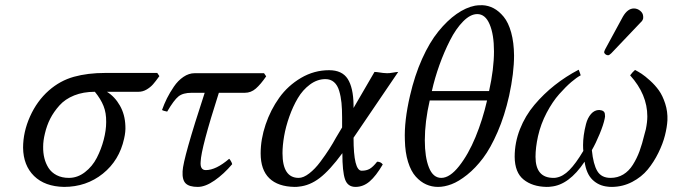

<svg xmlns="http://www.w3.org/2000/svg" viewBox="-20 -715 2617 747"><path d="M248 -22.9Q281.7 -22.9 310.5 -45.2Q339.4 -67.4 356.7 -101.1Q374 -134.8 383.5 -171.4Q393.1 -208 393.1 -240.2Q393.6 -275.9 382.8 -302.7Q372.1 -329.6 349.1 -357.9Q304.2 -357.9 268.8 -343.8Q233.4 -329.6 211.2 -304.7Q189 -279.8 175.5 -253.4Q162.1 -227.1 154.8 -195.8Q147.9 -168 147.9 -144Q147.5 -120.6 152.6 -99.9Q157.7 -79.1 168.9 -61.5Q180.2 -43.9 200.4 -33.4Q220.7 -22.9 248 -22.9ZM519 -357.9H396Q426.8 -338.9 446.5 -304.2Q466.3 -269.5 467.8 -225.1Q469.2 -203.1 462.9 -175.8Q444.3 -90.8 380.1 -39.3Q315.9 12.2 229 12.2Q154.3 10.7 112.5 -30.3Q70.8 -71.3 69.8 -140.1Q69.8 -201.7 96.9 -262Q124 -322.3 169.9 -362.8Q213.9 -401.4 267.6 -416.3Q321.3 -431.2 389.2 -431.2H591.8L600.1 -418.9Q585 -397.9 575.4 -387Q565.9 -376 550.8 -366.9Q535.6 -357.9 519 -357.9Z M776.4 -354H725.6Q691.9 -354 674.3 -339.8Q656.7 -325.7 630.4 -280.8Q615.2 -283.7 610.4 -287.1Q618.7 -310.5 629.6 -332.5Q640.6 -354.5 656.5 -377.9Q672.4 -401.4 693.6 -415.8Q714.8 -430.2 737.3 -430.2H1007.3L1015.6 -418Q994.1 -386.7 975.3 -370.4Q956.5 -354 932.6 -354H831.5Q762.2 -137.7 760.7 -85.9Q757.8 -53.2 780.8 -53.2Q820.3 -53.2 871.6 -97.2Q874 -95.7 878.4 -88.1Q882.8 -80.6 883.3 -76.2Q851.1 -38.1 814.9 -12.9Q778.8 12.2 749.5 12.2Q716.3 12.2 702.4 -1.5Q688.5 -15.1 690.4 -48.8Q692.4 -98.1 776.4 -354Z M1287.1 -179.2 1311 -219.2V-257.8Q1311 -290.5 1308.6 -314.9Q1306.2 -339.4 1299.6 -361.6Q1293 -383.8 1279.5 -395.5Q1266.1 -407.2 1246.1 -407.2Q1214.4 -407.2 1186 -386.2Q1157.7 -365.2 1138.7 -333Q1119.6 -300.8 1105.7 -261.5Q1091.8 -222.2 1085.4 -185.3Q1079.1 -148.4 1079.1 -119.1Q1079.1 -22.9 1142.1 -22.9Q1160.6 -22.9 1183.1 -40.3Q1205.6 -57.6 1226.3 -85.4Q1247.1 -113.3 1261.2 -135.5Q1275.4 -157.7 1287.1 -179.2ZM1260.3 -441.9Q1311 -441.9 1332.8 -408Q1354.5 -374 1355.5 -307.1V-294.9L1437 -435.1Q1444.8 -435.1 1456.8 -433.1Q1468.8 -431.2 1470.2 -431.2L1485.4 -430.2Q1493.2 -429.7 1508.3 -432.4Q1523.4 -435.1 1529.3 -435.1L1355.5 -179.2Q1355.5 -50.8 1387.2 -50.8Q1405.3 -50.8 1418 -57.9Q1430.7 -64.9 1447.3 -85.9Q1461.4 -85.9 1469.2 -75.2Q1442.9 -30.3 1418 -9Q1393.1 12.2 1363.3 12.2Q1332.5 12.2 1322.3 -17.6Q1312 -47.4 1312 -119.1Q1263.2 -52.7 1224.1 -22.7Q1185.1 7.3 1142.1 11.2Q1136.2 12.2 1126.5 12.2Q1061.5 11.2 1027.8 -21.5Q994.1 -54.2 994.1 -118.2Q994.1 -173.3 1013.4 -230.5Q1032.7 -287.6 1066.4 -334.7Q1100.1 -381.8 1151.1 -411.9Q1202.1 -441.9 1260.3 -441.9Z M1875 -324.2H1651.9Q1632.8 -241.2 1632.8 -168.9Q1632.8 -103.5 1648.9 -63.2Q1665 -22.9 1696.8 -22.9Q1730 -22.9 1766.1 -68.6Q1802.2 -114.3 1830.1 -181.9Q1857.9 -249.5 1875 -324.2ZM1836.9 -660.2Q1810.1 -660.2 1782 -631.8Q1753.9 -603.5 1731 -558.3Q1708 -513.2 1689.7 -462.2Q1671.4 -411.1 1660.2 -360.8H1882.8Q1901.9 -446.8 1901.9 -515.1Q1901.9 -580.6 1885 -620.4Q1868.2 -660.2 1836.9 -660.2ZM1575.2 -342.8Q1593.3 -421.4 1622.3 -486.1Q1651.4 -550.8 1685.8 -593Q1720.2 -635.3 1756.3 -660.6Q1792.5 -686 1828.1 -692.9Q1836.9 -694.8 1856.9 -694.8Q1879.9 -693.8 1900.6 -682.9Q1921.4 -671.9 1939.7 -649.7Q1958 -627.4 1968.8 -588.6Q1979.5 -549.8 1980 -499Q1980 -431.2 1960.9 -342.8Q1943.4 -264.6 1916 -201.7Q1888.7 -138.7 1859.4 -99.9Q1830.1 -61 1797.4 -34.9Q1764.6 -8.8 1736.8 1.7Q1709 12.2 1684.1 12.2Q1659.7 12.2 1637.9 2.4Q1616.2 -7.3 1597.7 -27.8Q1579.1 -48.3 1567.6 -85Q1556.2 -121.6 1555.2 -169.9Q1552.2 -244.1 1575.2 -342.8Z M2576.7 -247.1Q2575.2 -220.2 2567.1 -188.2Q2559.1 -156.2 2541.5 -120.4Q2523.9 -84.5 2500 -55.4Q2476.1 -26.4 2439.7 -7.3Q2403.3 11.7 2361.3 12.2Q2350.1 12.2 2344.2 11.2Q2309.6 7.8 2285.4 -15.4Q2261.2 -38.6 2254.4 -85.9Q2193.4 5.4 2122.6 11.2Q2117.7 12.2 2106.4 12.2Q2051.3 11.2 2017.1 -16.4Q1982.9 -43.9 1982.4 -105Q1982.4 -160.2 2002.9 -212.4Q2023.4 -264.6 2059.3 -307.1Q2095.2 -349.6 2138.2 -383.5Q2181.2 -417.5 2231.4 -443.8Q2236.8 -430.7 2239.3 -421.9Q2224.1 -414.1 2202.9 -396Q2181.6 -377.9 2155.8 -348.9Q2129.9 -319.8 2106.9 -276.4Q2084 -232.9 2073.2 -185.1Q2063.5 -141.1 2063.5 -105Q2063.5 -22.9 2133.3 -22.9Q2140.6 -22.9 2144.5 -23.9Q2170.4 -28.3 2195.3 -53.5Q2220.2 -78.6 2249.5 -127.9Q2248.5 -135.7 2248.5 -150.9Q2248.5 -168.5 2251.2 -188.7Q2253.9 -209 2260 -232.7Q2266.1 -256.3 2279.5 -271.7Q2293 -287.1 2311.5 -287.1Q2333.5 -285.6 2333.5 -269Q2335 -262.2 2332.5 -252.9Q2328.1 -230.5 2313 -193.8Q2297.9 -157.2 2282.7 -130.9Q2288.1 -75.7 2304 -49.3Q2319.8 -22.9 2355.5 -22.9Q2382.8 -22.9 2404.8 -36.1Q2426.8 -49.3 2442.4 -74.2Q2458 -99.1 2468.3 -127.2Q2478.5 -155.3 2487.3 -191.9Q2488.3 -194.8 2490 -201.9Q2491.7 -209 2492.7 -211.9Q2498.5 -240.2 2498.5 -262.2Q2498.5 -347.7 2431.6 -421.9Q2441.4 -435.1 2450.7 -442.9Q2462.9 -436.5 2476.1 -428Q2489.3 -419.4 2509 -401.6Q2528.8 -383.8 2543.5 -363.3Q2558.1 -342.8 2568.1 -311.8Q2578.1 -280.8 2576.7 -247.1ZM2403.3 -649.9Q2421.9 -682.1 2446.3 -682.1Q2459.5 -682.1 2470.7 -673.1Q2481.9 -664.1 2482.4 -650.9V-644Q2480.5 -634.8 2473.6 -628.9L2358.4 -507.8Q2350.6 -500 2345.7 -500Q2340.3 -500 2335.4 -503.9Q2330.6 -507.8 2330.6 -512.2V-514.2L2331.5 -515.1Q2331.5 -515.6 2332 -516.8Q2332.5 -518.1 2332.5 -519L2335.4 -524.9Z"/></svg>

Font: Common Serif News
Style: Italic
Weight: 450
Italic angle: -12°
Designer: Philipp H. Poll, Khaled Hosny
Foundry: Stefan Peev, Context Ltd.
Version: Version 1.026